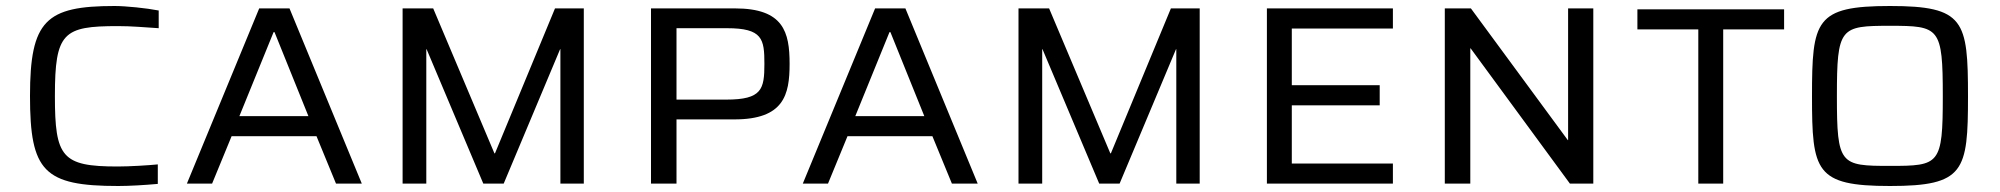

<svg xmlns="http://www.w3.org/2000/svg" viewBox="-20 -612 6668 640"><path d="M374 8C411 8 462 5 506 1V-64C476 -61 413 -57 372 -57C186 -57 163 -88 163 -292C163 -504 191 -525 373 -525C420 -525 460 -521 509 -518V-577C468 -585 399 -592 362 -592C133 -592 80 -544 80 -292C80 -41 126 8 374 8Z M603 0H687L752 -158H1035L1100 0H1186L945 -584H844ZM778 -225 892 -505H895L1008 -225Z M1322 0H1401V-448H1402L1591 0H1659L1847 -448H1848V0H1926V-584H1830L1630 -101H1628L1424 -584H1322Z M2150 0H2235V-214H2428C2593 -214 2612 -296 2612 -399C2612 -505 2592 -584 2430 -584H2150ZM2235 -280V-518H2403C2522 -518 2528 -482 2528 -399C2528 -315 2520 -280 2401 -280Z M2656 0H2740L2805 -158H3088L3153 0H3239L2998 -584H2897ZM2831 -225 2945 -505H2948L3061 -225Z M3375 0H3454V-448H3455L3644 0H3712L3900 -448H3901V0H3979V-584H3883L3683 -101H3681L3477 -584H3375Z M4203 0H4623V-67H4286V-261H4579V-328H4286V-517H4623V-584H4203Z M4796 0H4881V-451H4882L5213 0H5291V-584H5207V-145H5206L4883 -584H4796Z M5641 0H5724V-514H5927V-581H5438V-514H5641Z M6280 8C6528 8 6540 -41 6540 -291C6540 -544 6528 -592 6280 -592C6031 -592 6020 -544 6020 -291C6020 -41 6031 8 6280 8ZM6280 -59C6114 -59 6103 -63 6103 -291C6103 -521 6114 -526 6280 -526C6445 -526 6456 -521 6456 -291C6456 -63 6445 -59 6280 -59Z"/></svg>

Font: Saira UNSAM SC
Style: Regular
Weight: 400
Designer: Hector Gatti with collaboration of the Omnibus-Type team
Foundry: Omnibus-Type
Version: Version 1.072;PS 001.072;hotconv 1.0.88;makeotf.lib2.5.64775